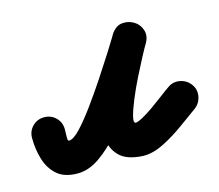

<svg xmlns="http://www.w3.org/2000/svg" viewBox="-108 -386 580 509"><g transform="rotate(-15 182.5 -132.0)"><path d="M-45 -77Q-45 -96 -32 -109Q-19 -122 0 -122Q19 -122 32 -109Q45 -96 45 -77Q45 -68 44.5 -56.5Q44 -45 48 -45Q60 -45 79 -65Q98 -85 121 -116.5Q144 -148 166.5 -182Q189 -216 207 -244.5Q225 -273 234 -288Q246 -307 263.5 -309Q281 -311 296 -302Q310 -294 316 -277Q322 -260 311 -241Q306 -233 294.5 -211.5Q283 -190 269 -162Q255 -134 244 -107.5Q233 -81 228.5 -63Q224 -45 232 -45Q232 -45 231 -45Q230 -45 230 -45Q237 -45 251.5 -53Q266 -61 283 -73Q300 -85 315 -96.5Q330 -108 339 -114Q354 -125 372.5 -121.5Q391 -118 402 -103Q413 -88 409.5 -69.5Q406 -51 391 -40Q370 -25 342.5 -5Q315 15 285.5 30Q256 45 230 45Q230 45 229 45Q228 45 228 45Q183 43 163 22.5Q143 2 140.5 -29.5Q138 -61 148 -98Q158 -135 174 -172Q190 -209 206.5 -239.5Q223 -270 233 -287Q245 -306 262.5 -308Q280 -310 295 -301Q309 -292 315.5 -275.5Q322 -259 310 -240Q295 -215 273 -179Q251 -143 225 -104.5Q199 -66 169.5 -32Q140 2 109.5 23.5Q79 45 48 45Q12 45 -8 27.5Q-28 10 -36.5 -18Q-45 -46 -45 -77Q-45 -77 -45 -77Q-45 -77 -45 -77Z"/></g></svg>

Font: FRB American Cursive Black
Style: Bold Italic
Weight: 900
Italic angle: -25°
Version: Version 2.0;Modular Font Editor K font №1